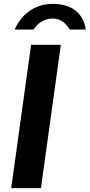

<svg xmlns="http://www.w3.org/2000/svg" viewBox="-20 -974 464 994"><path d="M38 0H192L295 -742H141ZM154 -821C176 -858 214 -878 254 -878C293 -878 324 -852 341 -821H424C411 -914 341 -954 253 -954C166 -954 93 -906 56 -821Z"/></svg>

Font: Cheyenne Sans
Style: Bold Italic
Weight: 700
Italic angle: -8.13011°
Designer: The Public Sans project authors (U.S. Web Design System), Libre Franklin designed by Pablo Impallari and Rodrigo Fuenzal
Foundry: The Cheyenne Sans Project Authors
Version: Version 2.007